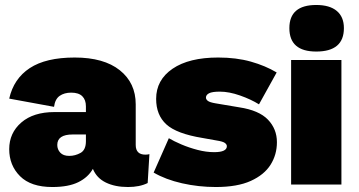

<svg xmlns="http://www.w3.org/2000/svg" viewBox="-20 -741 1440 771"><path d="M325 -314Q325 -340 310.5 -354.5Q296 -369 266 -369Q238 -369 219.5 -356Q201 -343 197 -312L17 -345Q35 -425 99.5 -467.5Q164 -510 280 -510Q397 -510 461 -459Q525 -408 525 -322V-159Q525 -120 564 -120Q572 -120 580 -122L573 -6Q541 10 494 10Q442 10 405 -8Q368 -26 353 -63Q334 -29 294.5 -9.5Q255 10 190 10Q104 10 60.5 -33.5Q17 -77 17 -142Q17 -207 65.5 -249Q114 -291 199 -291H325ZM258 -115Q282 -115 303.5 -127Q325 -139 325 -174V-201H272Q210 -201 210 -159Q210 -141 222 -128Q234 -115 258 -115Z M847 10Q777 10 711 -5Q645 -20 597 -48L658 -186Q678 -174 708.5 -161Q739 -148 773.5 -139Q808 -130 840 -130Q891 -130 891 -154Q891 -161 883 -167Q875 -173 849 -177L793 -187Q689 -204 648 -241.5Q607 -279 607 -344Q607 -420 673 -465Q739 -510 856 -510Q929 -510 987.5 -493.5Q1046 -477 1091 -450L1020 -322Q988 -342 944 -357.5Q900 -373 863 -373Q832 -373 819.5 -366.5Q807 -360 807 -349Q807 -342 814.5 -336Q822 -330 846 -326L941 -310Q1020 -298 1056 -260.5Q1092 -223 1092 -170Q1092 -120 1066.5 -79.5Q1041 -39 987 -14.5Q933 10 847 10Z M1351 -500V0H1149V-500ZM1250 -721Q1304 -721 1332.5 -697Q1361 -673 1361 -628Q1361 -534 1250 -534Q1142 -534 1142 -628Q1142 -721 1250 -721Z"/></svg>

Font: Prodigy Sans ExtraBold
Style: Regular
Weight: 800
Designer: Wei Huang
Foundry: Wei Huang
Version: Version 1.003; ttfautohint (v1.8.3)